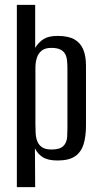

<svg xmlns="http://www.w3.org/2000/svg" viewBox="-20 -650 409 786"><path d="M49 116V-630H124V-454Q138 -477 158.5 -490Q179 -503 216 -503Q260 -503 285 -488.5Q310 -474 321 -447Q332 -420 332 -381V-136Q332 -91 322 -59Q312 -27 287 -10Q262 7 216 7Q176 7 155 -6.5Q134 -20 123 -43L124 116ZM190 -38Q215 -38 228 -44.5Q241 -51 247.5 -63Q254 -75 255 -90.5Q256 -106 256 -123V-370Q256 -386 254.5 -401.5Q253 -417 247 -428.5Q241 -440 227.5 -447Q214 -454 190 -454Q165 -454 151 -443Q137 -432 131 -413.5Q125 -395 125 -373V-140Q125 -122 126 -104Q127 -86 133 -71Q139 -56 152.5 -47Q166 -38 190 -38Z"/></svg>

Font: Alumni Sans Medium
Style: Regular
Weight: 500
Designer: Robert E. Leuschke
Foundry: Robert E. Leuschke
Version: Version 1.018